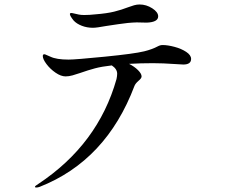

<svg xmlns="http://www.w3.org/2000/svg" viewBox="-20 -791 1040 857"><path d="M309 -699Q292 -720 292 -728Q292 -733 298 -733Q302 -733 312 -730.5Q322 -728 332 -726Q342 -724 356 -724Q380 -724 406 -727Q457 -731 489.5 -739Q522 -747 553 -759Q566 -764 578.5 -767.5Q591 -771 603 -771Q633 -771 659.5 -754Q686 -737 686 -718Q686 -692 635 -690L590 -691Q552 -690 507.5 -683Q463 -676 454 -675Q411 -667 395 -667Q368 -667 345 -676Q322 -685 309 -699ZM833 -528Q833 -503 798 -503L763 -505Q707 -509 663 -509Q608 -509 556 -506Q580 -494 596 -478Q612 -462 612 -450Q612 -445 608 -440Q604 -435 599 -431Q584 -418 580 -407Q454 -74 157 43Q149 46 142 46Q136 46 136 43Q136 39 151 30Q418 -147 500 -438Q503 -452 503 -462Q503 -483 479 -499Q434 -494 404 -486Q374 -478 337 -465Q320 -459 303.5 -454.5Q287 -450 273 -450Q252 -450 228 -466.5Q204 -483 187.5 -505Q171 -527 171 -541Q171 -545 173 -547Q175 -549 177 -549Q181 -549 190 -544.5Q199 -540 205 -538Q232 -525 286 -525Q317 -525 448 -538Q579 -551 624 -562Q660 -571 684 -584Q695 -590 706 -590Q728 -590 758.5 -582Q789 -574 811 -559.5Q833 -545 833 -528Z"/></svg>

Font: Shippori Mincho Medium
Style: Regular
Weight: 500
Designer: FONTDASU
Foundry: FONTDASU / Google Inc. / but / Adobe
Version: Version 3.110; ttfautohint (v1.8.3)